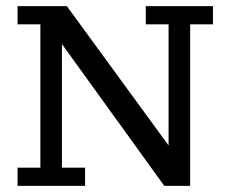

<svg xmlns="http://www.w3.org/2000/svg" viewBox="-20 -603 743 623"><path d="M37 0V-59H111V-524H37V-583H197L527 -131V-524H453V-583H671V-524H597V0H513L181 -460V-59H256V0Z"/></svg>

Font: Rokkitt
Style: Regular
Weight: 400
Designer: Vernon Adams
Foundry: Vernon Adams
Version: Version 3.103